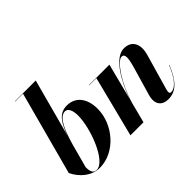

<svg xmlns="http://www.w3.org/2000/svg" viewBox="-138 -1051 1362 1362"><g transform="rotate(-45 543.0 -370.0)"><path d="M188.5 -747.5 20 -120C55 -47 122 10 203 10C357 10 487.5 -141.5 487.5 -297.5C487.5 -400.5 437.5 -469 348 -469C272.5 -469 234 -411.5 201.5 -314.5L318.5 -750H110V-747.5ZM134 -64.5 181.5 -240.5C209.5 -338.5 248.5 -449 309.5 -449C339.5 -449 355.5 -414 355.5 -361.5C355.5 -232.5 264 4.5 177 4.5C141 4.5 134 -25.5 134 -64.5Z M634.5 -457.5 518.5 0H649.5L688 -150C733.5 -308.5 826 -439 868 -439C902 -439 897 -395.5 874.5 -318L814.5 -112C811 -99.5 807 -82.5 807 -67.5C807 -19.5 836.5 10 891 10C965 10 1018.5 -38 1067.5 -158.5L1065 -159.5C1024.5 -60 981.5 -12 940 -12C929 -12 925.5 -18 925.5 -29C925.5 -34 927 -42.5 928.5 -48L1006.5 -319.5C1031 -404.5 1002.5 -469.5 921 -469.5C829.5 -469.5 742.5 -318.5 698 -189L767.5 -460H562.5V-457.5Z"/></g></svg>

Font: Bodoni* 72pt
Style: Bold Italic
Weight: 700
Italic angle: -13°
Version: Version 2.3